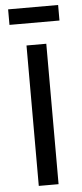

<svg xmlns="http://www.w3.org/2000/svg" viewBox="-58 -868 382 899"><g transform="rotate(-5 133.5 -418.0)"><path d="M87 0V-660H180V0ZM16 -763V-836H251V-763Z"/></g></svg>

Font: Bricolage Grotesque 12pt
Style: Regular
Weight: 400
Designer: Mathieu Triay
Foundry: Atelier Triay
Version: Version 1.001; ttfautohint (v1.8.4.7-5d5b);gftools[0.9.33.de